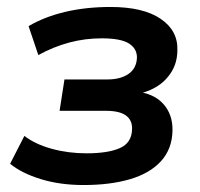

<svg xmlns="http://www.w3.org/2000/svg" viewBox="-20 -521 573 551"><path d="M220 10Q152 10 97 -7Q42 -24 9 -51L50 -131Q81 -107 128.5 -94Q176 -81 228 -81Q290 -81 324 -96Q358 -111 359 -150Q360 -176 341.5 -189.5Q323 -203 284 -203H151L165 -293H288Q326 -293 349 -309Q372 -325 373 -356Q373 -382 349.5 -396.5Q326 -411 272 -411Q224 -411 179 -399Q134 -387 90 -363L62 -446Q108 -473 167.5 -487Q227 -501 297 -501Q391 -501 441 -467Q491 -433 489 -377Q489 -342 472 -314.5Q455 -287 426.5 -270.5Q398 -254 361 -249L366 -259Q420 -254 448 -223.5Q476 -193 475 -146Q474 -94 442.5 -59Q411 -24 354 -7Q297 10 220 10Z"/></svg>

Font: Nunito Sans 11pt
Style: Bold Italic
Weight: 700
Italic angle: -9°
Version: Version 3.101;gftools[0.9.27]